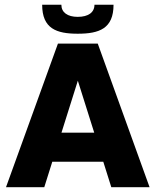

<svg xmlns="http://www.w3.org/2000/svg" viewBox="-20 -776 645 796"><path d="M302.2 -636.2C391.1 -636.2 450.7 -657.2 450.7 -756.3H371.6C371.6 -724.6 346.2 -706.1 302.2 -706.1C259.8 -706.1 234.4 -724.6 234.4 -756.3H154.8C154.8 -657.2 214.4 -636.2 302.2 -636.2ZM441.4 0H600.1L385.3 -595.2H220.2L4.9 0H163.6L196.8 -105.5H408.2ZM234.9 -226.1 302.7 -441.4 370.6 -226.1Z"/></svg>

Font: Now Black
Style: Regular
Weight: 400
Designer: Alfredo Marco Pradil
Foundry: Alfredo Marco Pradil
Version: Version 1.200;hotconv 1.0.109;makeotfexe 2.5.65596